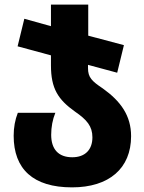

<svg xmlns="http://www.w3.org/2000/svg" viewBox="-20 -569 623 829"><path d="M291 240C451 240 546 158 546 19C546 -70 501 -132 424 -187C376 -219 360 -235 360 -275V-289L486 -255L515 -374L361 -415V-549H200V-456L85 -488L56 -369L200 -330V-287C200 -186 231 -139 304 -87C355 -52 379 -24 379 24C379 77 348 110 292 110C232 110 201 75 201 13C201 -20 207 -53 219 -82H57C45 -52 39 -18 39 17C39 161 123 240 291 240Z"/></svg>

Font: Noto Sans Georgian SemiCondensed Extra
Style: Regular
Weight: 800
Width: 4
Designer: Monotype Design Team
Foundry: Monotype Imaging Inc.
Version: Version 1.901